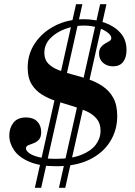

<svg xmlns="http://www.w3.org/2000/svg" viewBox="-20 -774 638 909"><path d="M246 13Q169 13 119.5 -8Q70 -29 47 -62.5Q24 -96 24 -133Q24 -168 43.5 -193Q63 -218 103 -218Q137 -218 156 -199Q175 -180 175 -149Q175 -124 164 -112.5Q153 -101 139 -96Q125 -91 114 -86.5Q103 -82 103 -71Q103 -60 119 -48.5Q135 -37 166.5 -29.5Q198 -22 245 -22Q317 -22 364 -40.5Q411 -59 433.5 -89Q456 -119 456 -155Q456 -190 437.5 -212Q419 -234 388 -248Q357 -262 320.5 -272.5Q284 -283 247 -295Q210 -307 179 -326Q148 -345 129.5 -375.5Q111 -406 111 -454Q111 -518 145.5 -569.5Q180 -621 240 -652Q300 -683 377 -683Q430 -683 476 -666.5Q522 -650 550.5 -618Q579 -586 579 -537Q579 -502 563 -481Q547 -460 515 -460Q487 -460 468 -476.5Q449 -493 449 -520Q449 -540 458 -551Q467 -562 478 -568Q489 -574 498 -579.5Q507 -585 507 -594Q507 -606 489.5 -620Q472 -634 442 -643.5Q412 -653 376 -653Q333 -653 290 -637.5Q247 -622 218.5 -593Q190 -564 190 -524Q190 -492 208.5 -473Q227 -454 258 -442Q289 -430 326 -420.5Q363 -411 399.5 -398.5Q436 -386 467 -365Q498 -344 516.5 -310.5Q535 -277 535 -224Q535 -158 501.5 -104Q468 -50 404 -18.5Q340 13 246 13ZM145 115 340 -754H370L175 115ZM259 115 454 -754H484L289 115Z"/></svg>

Font: Libre Bodoni
Style: Bold Italic
Weight: 700
Italic angle: -13°
Version: Version 2.005;gftools[0.9.23]